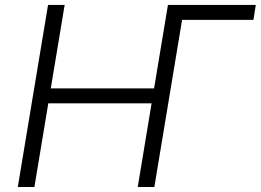

<svg xmlns="http://www.w3.org/2000/svg" viewBox="-20 -747 1042 767"><path d="M1001.8 -727.3 992.5 -667.6H707.4L596.6 0H530.2L585.6 -334.2H172.9L117.5 0H51.1L171.9 -727.3H238.3L182.9 -393.8H595.5L650.9 -727.3Z"/></svg>

Font: Karasuma Gothic
Style: Light Italic
Weight: 300
Italic angle: 9.39998°
Designer: Rasmus Andersson / Ryoko Nishizuka
Foundry: rsms
Version: Version 1.00